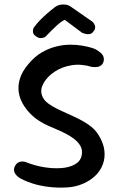

<svg xmlns="http://www.w3.org/2000/svg" viewBox="-20 -855 538 872"><path d="M289 -4Q239 -1 198.5 -6.5Q158 -12 130 -21Q102 -30 87 -37.5Q72 -45 72 -45Q72 -45 68 -47.5Q64 -50 58.5 -55Q53 -60 48.5 -67Q44 -74 43.5 -83Q43 -92 48 -101Q54 -112 62 -116.5Q70 -121 78 -121.5Q86 -122 91.5 -120.5Q97 -119 97 -119Q136 -103 178 -96Q220 -89 257 -91.5Q294 -94 319.5 -108Q345 -122 351 -149Q356 -174 344.5 -193.5Q333 -213 310 -229Q287 -245 257.5 -258.5Q228 -272 199 -284Q180 -292 158 -306Q136 -320 116.5 -340Q97 -360 83 -384.5Q69 -409 65 -437.5Q61 -466 70.5 -498Q80 -530 109 -564Q138 -599 170.5 -617.5Q203 -636 236 -644Q269 -652 298.5 -652Q328 -652 351.5 -648Q375 -644 388.5 -640Q402 -636 402 -636Q402 -636 407.5 -634Q413 -632 421 -627Q429 -622 437 -615.5Q445 -609 449 -599.5Q453 -590 451 -578Q448 -565 439.5 -558.5Q431 -552 421.5 -551Q412 -550 405 -550.5Q398 -551 398 -551Q348 -566 304 -558.5Q260 -551 227.5 -529Q195 -507 178.5 -478.5Q162 -450 170 -424Q176 -402 198.5 -385.5Q221 -369 252.5 -354.5Q284 -340 318 -324.5Q352 -309 381 -289.5Q410 -270 427 -243Q450 -206 454 -172Q458 -138 447 -108.5Q436 -79 413 -57Q390 -35 358 -21Q326 -7 289 -4ZM145 -689Q135 -695 132 -702Q129 -709 129.5 -715Q130 -721 131.5 -725Q133 -729 133 -729Q146 -747 160.5 -762Q175 -777 192 -792Q209 -807 230 -823Q239 -830 251.5 -833Q264 -836 278 -834Q292 -832 304 -823L399 -757Q399 -757 403 -753Q407 -749 410 -742Q413 -735 412 -727Q411 -719 402 -709Q396 -702 387.5 -700.5Q379 -699 371.5 -700.5Q364 -702 358.5 -704Q353 -706 353 -706L274 -765Q257 -757 235.5 -737Q214 -717 185 -687Q185 -687 179 -684.5Q173 -682 164 -682Q155 -682 145 -689Z"/></svg>

Font: Sour Gummy
Style: Regular
Weight: 400
Designer: Stefie Justprince
Foundry: Eifetstype
Version: Version 1.000